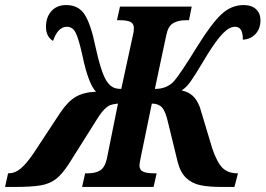

<svg xmlns="http://www.w3.org/2000/svg" viewBox="-69 -740 1051 760"><path d="M-37 -54H-34Q-10 -54 12.5 -72.5Q35 -91 63 -132L169 -293Q199 -338 230.5 -356.5Q262 -375 311 -377Q281 -407 257 -521Q243 -585 231 -609.5Q219 -634 196 -634Q160 -634 141 -578Q113 -595 113 -634Q113 -672 134.5 -696Q156 -720 193 -720Q243 -720 267 -681Q291 -642 308 -559Q331 -453 353 -419Q364 -403 376.5 -395.5Q389 -388 411 -388L457 -600Q461 -615 461 -628Q461 -647 447 -653.5Q433 -660 405 -660H394L406 -714H690L679 -660H668Q636 -660 616 -648Q596 -636 589 -600L544 -388Q592 -388 620 -419Q644 -446 713 -558Q769 -648 808 -684Q847 -720 895 -720Q927 -720 944.5 -703.5Q962 -687 962 -660Q962 -626 942 -605Q922 -584 892 -583Q893 -605 886 -619.5Q879 -634 861 -634Q839 -634 813.5 -608Q788 -582 752 -524L732 -491Q702 -441 685.5 -417.5Q669 -394 650 -382Q675 -377 692.5 -362Q710 -347 722 -316L762 -183Q779 -120 802 -87Q825 -54 870 -54H873L859 0H808Q757 0 724 -7Q691 -14 668 -35.5Q645 -57 634 -100L596 -256Q586 -300 572 -315Q558 -330 532 -330L490 -126Q483 -93 483 -86Q483 -67 497.5 -60.5Q512 -54 540 -54H551L539 0H256L268 -54H279Q309 -54 327.5 -65.5Q346 -77 354 -112L398 -330Q378 -328 367.5 -324Q357 -320 343.5 -306.5Q330 -293 311 -262L204 -92Q177 -50 152 -31Q127 -12 91 -6Q55 0 -14 0H-49Z"/></svg>

Font: Noto Serif CondExtraBold
Style: Italic
Weight: 800
Width: 3
Italic angle: -12°
Designer: Monotype Design Team
Foundry: Monotype Imaging Inc.
Version: Version 1.001